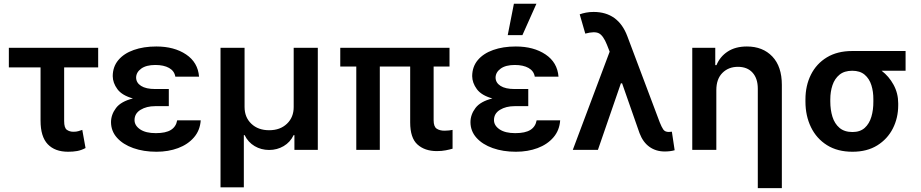

<svg xmlns="http://www.w3.org/2000/svg" viewBox="-20 -801 4920 1026"><path d="M504.6 -545.5V-440.7H322.8V-154.1Q322.8 -117.2 337.5 -107.1Q352.3 -96.9 372.2 -96.9Q387.8 -96.9 398.4 -100.1Q409.1 -103.3 419.7 -106.9L437.1 -9.9Q414.1 2.1 392.4 6Q370.7 9.9 343.8 9.9Q273.4 9.9 235.1 -30.4Q196.7 -70.7 196.7 -156.2V-440.7H27.3V-545.5Z M882.1 -285.2V-233.7H808.9Q763.1 -233.7 731 -214.1Q698.9 -194.6 698.9 -159.4Q698.9 -130 728.9 -109.7Q758.9 -89.5 812.5 -89.5Q865.8 -89.5 893.3 -106.7Q920.8 -123.9 926.8 -158H1052.6Q1049 -104.4 1016.5 -66.8Q984 -29.1 931.8 -9.6Q879.6 9.9 816.1 9.9Q747.2 9.9 692.3 -9.6Q637.4 -29.1 605.5 -64.6Q573.5 -100.1 573.2 -148.4Q573.5 -188.9 600 -223.9Q626.4 -258.9 690.3 -274.9Q631.7 -291.2 607.2 -324.8Q582.7 -358.3 582.4 -394.2Q582.7 -444.6 612.4 -479.9Q642 -515.3 694.6 -533.9Q747.2 -552.6 815.3 -552.6Q910.9 -552.6 974.3 -510.1Q1037.6 -467.7 1043.7 -391.3H916.9Q911.9 -421.9 883.5 -437.9Q855.1 -453.8 810 -453.8Q761.4 -453.8 734.6 -434.3Q707.7 -414.8 707.4 -386.4Q707.7 -358.7 733.8 -342Q759.9 -325.3 808.9 -325.3H882.1Z M1158.4 199.9V-545.5H1286.9V-229.4Q1286.9 -174 1323.2 -139.6Q1359.4 -105.1 1418.3 -105.1Q1477.3 -105.1 1513.5 -139.9Q1549.7 -174.7 1549.4 -229.4V-545.5H1678.3V0H1553.3V-78.8H1549Q1530.9 -40.8 1495.7 -20.2Q1460.6 0.4 1418.3 0.4Q1375.7 0.4 1340.7 -20.2Q1305.8 -40.8 1287.3 -78.8H1283V199.9Z M2382.1 -545.5V-445.3H2297.2V-158.7Q2297.2 -124.3 2313.4 -113.5Q2329.5 -102.6 2355.8 -102.6Q2368.3 -102.6 2379.6 -104Q2391 -105.5 2398.4 -106.9V-6.4Q2382.5 -1.8 2361.5 2.3Q2340.6 6.4 2314.3 6.4Q2250 6.4 2210.9 -28.8Q2171.9 -63.9 2171.9 -147V-445.3H2009.6V0H1883.9V-445.3H1798.3V-545.5Z M2802.9 -285.2V-233.7H2729.8Q2683.9 -233.7 2651.8 -214.1Q2619.7 -194.6 2619.7 -159.4Q2619.7 -130 2649.7 -109.7Q2679.7 -89.5 2733.3 -89.5Q2786.6 -89.5 2814.1 -106.7Q2841.6 -123.9 2847.7 -158H2973.4Q2969.8 -104.4 2937.3 -66.8Q2904.8 -29.1 2852.6 -9.6Q2800.4 9.9 2736.9 9.9Q2668 9.9 2613.1 -9.6Q2558.2 -29.1 2526.3 -64.6Q2494.3 -100.1 2494 -148.4Q2494.3 -188.9 2520.8 -223.9Q2547.2 -258.9 2611.2 -274.9Q2552.6 -291.2 2528.1 -324.8Q2503.6 -358.3 2503.2 -394.2Q2503.6 -444.6 2533.2 -479.9Q2562.9 -515.3 2615.4 -533.9Q2668 -552.6 2736.2 -552.6Q2831.7 -552.6 2895.1 -510.1Q2958.5 -467.7 2964.5 -391.3H2837.7Q2832.7 -421.9 2804.3 -437.9Q2775.9 -453.8 2730.8 -453.8Q2682.2 -453.8 2655.4 -434.3Q2628.6 -414.8 2628.2 -386.4Q2628.6 -358.7 2654.7 -342Q2680.8 -325.3 2729.8 -325.3H2802.9ZM2693.2 -613.3 2726.2 -781.2H2846.6L2771.7 -613.3Z M3532 8.5Q3485.4 8.5 3450.6 -16.2Q3415.8 -40.8 3397.4 -89.8L3304.3 -355.8H3297.9L3175.1 0H3040.8L3237.9 -524.9L3223.4 -561.8Q3203.8 -610.8 3180.6 -622.9Q3157.3 -634.9 3107.6 -621.4L3077.8 -724.4Q3092.3 -729.8 3111.2 -733.5Q3130 -737.2 3152 -737.2Q3283.7 -737.2 3332.4 -607.2L3505.3 -147.7Q3515.3 -122.5 3524.3 -109.2Q3533.4 -95.9 3553.6 -95.9Q3561.8 -95.9 3570.3 -97.3L3585.2 1.8Q3561.8 8.5 3532 8.5Z M3807.9 -319.6V0H3679.3V-545.5H3802.2V-452.8H3808.6Q3827.4 -498.6 3868.8 -525.6Q3910.2 -552.6 3971.2 -552.6Q4056.1 -552.6 4107.1 -499.1Q4158 -445.7 4158 -347.3V204.5H4029.5V-327.4Q4029.5 -381.7 4001.4 -412.8Q3973.4 -443.9 3923.3 -443.9Q3872.9 -443.9 3840.4 -411.4Q3807.9 -378.9 3807.9 -319.6Z M4284.1 -258.5V-269.9Q4284.1 -343.4 4313.4 -402Q4342.7 -460.6 4398.6 -494.5Q4454.5 -528.4 4534.1 -528.4H4819.2V-422.9H4691.1Q4730.1 -393.5 4755 -348Q4779.8 -302.6 4779.8 -248.6V-238.6Q4779.8 -170.8 4751.1 -114.3Q4722.3 -57.9 4667.8 -24Q4613.3 9.9 4535.5 9.9Q4455.3 9.9 4399.1 -25.4Q4343 -60.7 4313.6 -121.4Q4284.1 -182.2 4284.1 -258.5ZM4416.9 -269.9V-258.5Q4416.9 -214.1 4428.4 -177Q4440 -139.9 4466.1 -117.7Q4492.2 -95.5 4535.5 -95.5Q4576.3 -95.5 4600.9 -117.7Q4625.4 -139.9 4636.4 -177Q4647.4 -214.1 4647 -258.5V-269.9Q4647.4 -311.1 4636.4 -345.9Q4625.4 -380.7 4600.5 -401.8Q4575.6 -422.9 4534.1 -422.9Q4491.8 -422.9 4466.1 -401.8Q4440.3 -380.7 4428.6 -345.9Q4416.9 -311.1 4416.9 -269.9Z"/></svg>

Font: Inter Zeller Semi Bold
Style: Regular
Weight: 600
Designer: Rasmus Andersson; Joe Bland
Foundry: zeller
Version: Version 3.015;git-dec3a8cb1